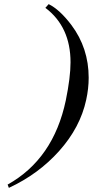

<svg xmlns="http://www.w3.org/2000/svg" viewBox="-20 -815 450 931"><path d="M398 -331Q369 -197 267 -83Q167 29 23 96L17 80Q239 -44 299 -328Q322 -440 322 -513Q322 -685 200 -777L216 -795Q269 -769 326 -694Q410 -582 410 -438Q410 -386 398 -331Z"/></svg>

Font: GFS Didot
Style: Italic
Weight: 400
Italic angle: -12°
Designer: Takis Katsoulidis and George D. Matthiopoulos
Foundry: George Matthiopoulos and Takis Katsoulidis
Version: Version 1.0